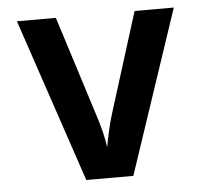

<svg xmlns="http://www.w3.org/2000/svg" viewBox="-44 -597 688 643"><g transform="rotate(-5 299.5 -275.0)"><path d="M220.7 0 35.6 -549.8H166.5L272.5 -215.8Q282.2 -186 290 -155.3Q297.4 -125 299.8 -103Q303.7 -125 310.5 -155.3Q316.9 -185.5 326.2 -214.8L431.2 -549.8H563L378.9 0Z"/></g></svg>

Font: UDEV Gothic 35
Style: Bold
Weight: 700
Version: v2.1.0; ttfautohint (v1.8.4.7-5d5b-dirty) -l 6 -r 45 -G 200 